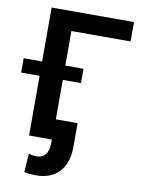

<svg xmlns="http://www.w3.org/2000/svg" viewBox="-152 -796 795 1075"><g transform="rotate(10 245.0 -258.0)"><path d="M521 -727.5V-617.2H184.6V0H52.7V-727.5ZM-52.2 -339.4V-420.9H288.1V-339.4ZM182.1 -115.2H308.1V23.4Q307.6 112.3 260.7 162.6Q213.9 212.9 128.4 212.9Q110.4 212.9 95 211.4Q79.6 210 62 206.1L69.3 100.6Q78.6 104 92 105.7Q105.5 107.4 117.7 107.4Q146.5 107.4 164.1 85.7Q181.6 64 182.1 23.4Z"/></g></svg>

Font: Inter Tight SemiBold
Style: Regular
Weight: 600
Designer: Rasmus Andersson
Foundry: rsms
Version: Version 3.004; ttfautohint (v1.8.4.7-5d5b)